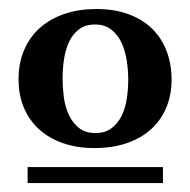

<svg xmlns="http://www.w3.org/2000/svg" viewBox="-20 -703 420 424"><path d="M263.2 -527.8Q263.2 -546.9 260 -568.4Q256.8 -589.8 248.8 -607.7Q240.7 -625.5 226.3 -637.2Q211.9 -648.9 189.9 -648.9Q168 -648.9 153.8 -637.7Q139.6 -626.5 131.8 -608.9Q124 -591.3 121.1 -570.3Q118.2 -549.3 118.2 -529.8Q118.2 -510.7 120.8 -489.5Q123.5 -468.3 131.6 -450.4Q139.6 -432.6 153.8 -420.9Q168 -409.2 190.9 -409.2Q212.9 -409.2 227.1 -420.4Q241.2 -431.6 249.3 -448.7Q257.3 -465.8 260.3 -486.8Q263.2 -507.8 263.2 -527.8ZM41 -298.8V-334H339.8V-298.8ZM358.9 -526.9Q358.9 -493.7 347.4 -465.8Q335.9 -438 314 -418Q292 -397.9 260.3 -387Q228.5 -376 188 -376Q150.9 -376 120.1 -386.5Q89.4 -397 67.4 -416.5Q45.4 -436 33.2 -464.1Q21 -492.2 21 -527.8Q21 -564.5 33.7 -593.5Q46.4 -622.6 69.1 -642.3Q91.8 -662.1 123.3 -672.6Q154.8 -683.1 192.9 -683.1Q232.9 -683.1 263.9 -671.6Q294.9 -660.2 315.9 -639.6Q336.9 -619.1 347.9 -590.3Q358.9 -561.5 358.9 -526.9Z"/></svg>

Font: Charis SIL
Style: Bold
Weight: 700
Foundry: SIL International
Version: Version 4.112